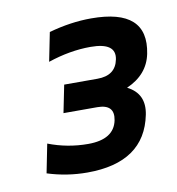

<svg xmlns="http://www.w3.org/2000/svg" viewBox="-52 -745 413 449"><g transform="rotate(-10 155.0 -521.0)"><path d="M91.8 -683.6Q143.6 -698.2 192.4 -698.2Q328.1 -698.2 307.1 -593.8Q297.4 -545.9 247.1 -523.9Q289.1 -502.9 279.3 -454.1Q257.3 -344.7 121.6 -344.7Q72.8 -344.7 26.9 -359.4L40.5 -427.7Q85.9 -410.2 134.8 -410.2Q196.3 -410.2 205.1 -454.1Q212.4 -491.2 170.4 -491.2H90.3L103.5 -556.6H182.6Q225.6 -556.6 232.9 -593.8Q240.7 -632.8 179.2 -632.8Q130.4 -632.8 78.1 -615.2Z"/></g></svg>

Font: Sansation
Style: Italic
Weight: 400
Designer: Bernd Montag
Version: Version 1.301